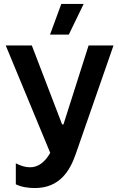

<svg xmlns="http://www.w3.org/2000/svg" viewBox="-20 -750 598 971"><path d="M328 -575 403 -730H290L233 -575ZM156 201C282 201 334 113 363 29L554 -520H428L301 -121H294L141 -520H9L234 23C208 69 174 96 132 96C107 96 84 88 60 76V182C89 197 128 201 156 201Z"/></svg>

Font: Fixel Display SemiBold
Style: Regular
Weight: 600
Designer: AlfaBravo + MacPaw
Foundry: Kyrylo Tkachov, Marchela Mozhyna, Serhii Makarenko, Maria Weinstein, Zakhar Kryvoshyya
Version: Version 1.211